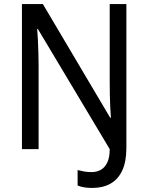

<svg xmlns="http://www.w3.org/2000/svg" viewBox="-20 -734 730 945"><path d="M434 191Q411 191 393.5 188Q376 185 362 179V103Q377 107 394 110Q411 113 431 113Q455 113 475 102.5Q495 92 507.5 67Q520 42 520 0L166 -592H163Q165 -570 166.5 -538.5Q168 -507 169 -473Q170 -439 170 -408V0H88V-714H191L522 -155H526Q524 -179 522.5 -209Q521 -239 520.5 -271.5Q520 -304 520 -334V-714H602V-5Q602 61 582 104.5Q562 148 524.5 169.5Q487 191 434 191Z"/></svg>

Font: Noto Sans Arabic SemiCondensed
Style: Regular
Weight: 400
Width: 4
Designer: Monotype Design Team, Nadine Chahine, Nizar Qandah and Khaled Hosny
Foundry: Monotype Imaging Inc.
Version: Version 2.012